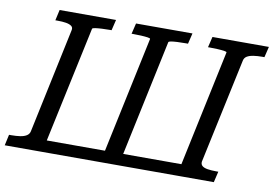

<svg xmlns="http://www.w3.org/2000/svg" viewBox="-95 -833 1360 955"><g transform="rotate(10 585.5 -355.0)"><path d="M876 0H125L138 -60H889ZM-19 0 -7 -55H4Q29 -55 49 -58Q69 -61 81.5 -69Q94 -77 97 -91L209 -620Q213 -635 203 -642.5Q193 -650 175 -653Q157 -656 132 -656H121L133 -710H418L405 -656H396Q377 -656 357 -655Q337 -654 323 -652Q309 -650 308 -646L170 0ZM1037 0H850L987 -646Q988 -650 974 -652Q960 -654 940 -655Q920 -656 901 -656H892L905 -710H1190L1177 -656H1166Q1142 -656 1122 -653Q1102 -650 1089.5 -642.5Q1077 -635 1074 -620L961 -91Q959 -77 968 -69Q977 -61 996 -58Q1015 -55 1039 -55H1050ZM556 0H464L601 -646Q602 -650 588 -652Q574 -654 554 -655Q534 -656 515 -656H506L519 -710H804L791 -656H780Q756 -656 736.5 -655Q717 -654 705.5 -652Q694 -650 693 -646Z"/></g></svg>

Font: Roboto Serif
Style: Italic
Weight: 400
Italic angle: -10°
Designer: Greg Gazdowicz
Foundry: Commercial Type
Version: Version 1.008